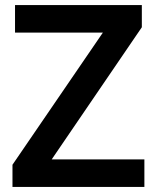

<svg xmlns="http://www.w3.org/2000/svg" viewBox="-20 -734 616 754"><path d="M547 0V-108H183L537 -627V-714H39V-606H384L29 -87V0Z"/></svg>

Font: Noto Sans Telugu SemiBold
Style: Regular
Weight: 600
Designer: Jelle Bosma - Monotype Design Team
Foundry: Monotype Imaging Inc.
Version: Version 2.005